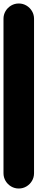

<svg xmlns="http://www.w3.org/2000/svg" viewBox="-20 -1080 215 1100"><path d="M0 -87.7H175V-972.7H0ZM87.7 -175Q63.7 -175 43.7 -163.2Q23.7 -151.3 11.8 -131.3Q0 -111.3 0 -87.7Q0 -63.7 11.8 -43.7Q23.7 -23.7 43.7 -11.8Q63.7 0 87.7 0Q111.3 0 131.3 -11.8Q151.3 -23.7 163.2 -43.7Q175 -63.7 175 -87.7Q175 -111.3 163.2 -131.3Q151.3 -151.3 131.3 -163.2Q111.3 -175 87.7 -175ZM87.7 -1060Q63.7 -1060 43.7 -1048.2Q23.7 -1036.3 11.8 -1016.3Q0 -996.3 0 -972.7Q0 -948.7 11.8 -928.7Q23.7 -908.7 43.7 -896.8Q63.7 -885 87.7 -885Q111.3 -885 131.3 -896.8Q151.3 -908.7 163.2 -928.7Q175 -948.7 175 -972.7Q175 -996.3 163.2 -1016.3Q151.3 -1036.3 131.3 -1048.2Q111.3 -1060 87.7 -1060Z"/></svg>

Font: Wavefont Thin
Style: Regular
Weight: 100
Monospace: yes
Version: Version 3.005;gftools[0.9.33]